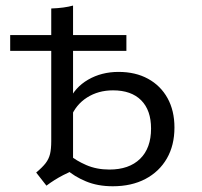

<svg xmlns="http://www.w3.org/2000/svg" viewBox="-20 -652 722 686"><path d="M403.6 -395.1Q464.2 -395.1 509 -370.5Q553.9 -345.9 578.6 -301.3Q603.3 -256.6 603.3 -196.4Q603.3 -132.8 576.2 -85.8Q549 -38.7 499.6 -12.6Q450.1 13.5 382.8 13.5Q328.9 13.5 286.9 -4.1Q244.9 -21.7 218.5 -45.8L229.7 -97.3Q251.1 -78.5 288.1 -62.3Q325.1 -46.2 370.9 -46.2Q441.1 -46.2 480.4 -84.4Q519.7 -122.6 519.7 -192.7Q519.7 -258.2 484.4 -293.7Q449 -329.2 383.8 -329.2Q331.3 -329.2 291 -303.6Q250.7 -277.9 232.5 -231.9L226 -290.4Q246.9 -339.5 294.8 -367.3Q342.7 -395.1 403.6 -395.1ZM241 -43.3Q222.8 -35.1 206.2 -26.5Q189.5 -17.9 174.9 -8.7Q160.2 0.6 145.9 11.3L109.3 -35.5Q131.8 -54.4 143.1 -69.1Q154.4 -83.9 158.8 -101.9Q163.1 -120 163.1 -147.9V-206.7H241V0ZM163.1 -206.7V-621.7Q186.3 -622.5 205.8 -625.1Q225.2 -627.7 241 -632.1V-206.7ZM16.4 -470.2V-526.6H431.6V-470.2Z"/></svg>

Font: Playfair 5pt SemiExpanded Light
Style: Regular
Weight: 300
Width: 6
Designer: Claus Eggers Sørensen
Foundry: Claus Eggers Sørensen
Version: Version 2.203